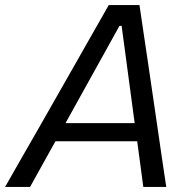

<svg xmlns="http://www.w3.org/2000/svg" viewBox="-43 -733 754 753"><path d="M-23 0Q10 -58 46.5 -121.8Q83 -185.5 116 -243L255.5 -488Q291 -551 321.5 -604.2Q352 -657.5 383.5 -713H504Q512 -659.5 519.8 -606Q527.5 -552.5 537.5 -487L573.5 -241.5Q582 -182.5 591.2 -119.5Q600.5 -56.5 609 0H519Q513.5 -43 507.2 -88.8Q501 -134.5 495 -179H174.5Q149.5 -134.5 124.5 -89.2Q99.5 -44 75 0ZM217.5 -256.5 214 -250H485.5L484.5 -255L434 -631.5H425.5Z"/></svg>

Font: Commissioner
Style: Italic
Weight: 400
Italic angle: -12°
Designer: Kostas Bartsokas
Foundry: Kostas Bartsokas
Version: Version 1.000; ttfautohint (v1.8.3)